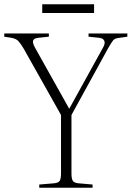

<svg xmlns="http://www.w3.org/2000/svg" viewBox="-25 -880 617 900"><path d="M159 0V-15L230 -21Q249 -23 255 -32.5Q261 -42 261 -68V-341L86 -652Q71 -677 60.5 -688Q50 -699 27 -703L-5 -708V-723H204V-708L156 -703Q135 -701 130.5 -690.5Q126 -680 140 -655L299 -371H300L458 -657Q469 -676 464 -688.5Q459 -701 438 -703L390 -708V-723H572V-708L530 -702Q513 -700 505.5 -691Q498 -682 483 -656L310 -341V-66Q310 -43 316 -33Q322 -23 341 -21L409 -15V0ZM173 -819V-860H416V-819Z"/></svg>

Font: Literata 60pt ExtraLight
Style: Regular
Weight: 250
Designer: Latin by Veronika Burian and Jose Scaglione. Greek by Irene Vlachou. Cyrillic by Vera Evstafieva.
Foundry: TypeTogether
Version: Version 3.103;gftools[0.9.29]